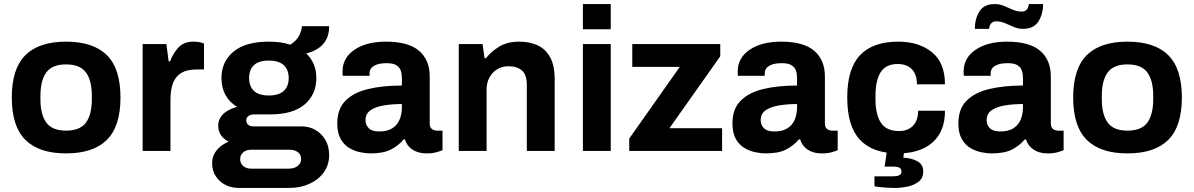

<svg xmlns="http://www.w3.org/2000/svg" viewBox="-20 -743 5875 945"><path d="M305 12Q172 12 105 -54.5Q38 -121 38 -263Q38 -405 105 -471.5Q172 -538 305 -538Q439 -538 506 -471.5Q573 -405 573 -263Q573 -121 506 -54.5Q439 12 305 12ZM305 -100Q374 -100 403 -139.5Q432 -179 432 -255V-271Q432 -347 403 -386.5Q374 -426 305 -426Q237 -426 208 -386.5Q179 -347 179 -271V-255Q179 -179 208 -139.5Q237 -100 305 -100Z M682 0V-526H799L810 -441H817Q832 -481 858.5 -509.5Q885 -538 932 -538Q955 -538 969.5 -533.5Q984 -529 984 -529V-401H946Q901 -401 873 -384.5Q845 -368 832 -335Q819 -302 819 -254V0Z M1155 182Q1119 182 1089.5 167Q1060 152 1042 124.5Q1024 97 1024 61Q1024 35 1034.5 15Q1045 -5 1063.5 -20.5Q1082 -36 1105 -46Q1081 -58 1067.5 -78Q1054 -98 1054 -125Q1054 -148 1066 -166.5Q1078 -185 1099.5 -197.5Q1121 -210 1147 -217Q1109 -240 1089.5 -276Q1070 -312 1070 -359Q1070 -440 1129.5 -489Q1189 -538 1303 -538Q1364 -538 1409 -523Q1443 -545 1454.5 -572.5Q1466 -600 1466 -614H1600Q1600 -558 1569.5 -525Q1539 -492 1487 -480Q1511 -458 1524 -427Q1537 -396 1537 -359Q1537 -278 1479.5 -229Q1422 -180 1311 -180H1231Q1214 -180 1203 -172Q1192 -164 1192 -150Q1192 -138 1201 -129.5Q1210 -121 1225 -121H1464Q1502 -121 1532.5 -103.5Q1563 -86 1581.5 -54.5Q1600 -23 1600 20Q1600 69 1573.5 105.5Q1547 142 1502.5 162Q1458 182 1404 182ZM1215 87H1402Q1428 87 1445 74Q1462 61 1462 40Q1462 18 1446 6Q1430 -6 1408 -6H1215Q1192 -6 1177 7Q1162 20 1162 40Q1162 61 1177 74Q1192 87 1215 87ZM1303 -273Q1352 -273 1376.5 -295.5Q1401 -318 1401 -359Q1401 -400 1376.5 -422.5Q1352 -445 1303 -445Q1254 -445 1230 -422.5Q1206 -400 1206 -359Q1206 -318 1230 -295.5Q1254 -273 1303 -273Z M1803 12Q1782 12 1754 6.5Q1726 1 1700 -14Q1674 -29 1657 -58.5Q1640 -88 1640 -136Q1640 -207 1680.5 -247.5Q1721 -288 1792.5 -305Q1864 -322 1958 -322V-359Q1958 -379 1952.5 -395.5Q1947 -412 1931 -422Q1915 -432 1884 -432Q1851 -432 1832.5 -424.5Q1814 -417 1806.5 -406.5Q1799 -396 1799 -385V-370H1667Q1666 -374 1666 -379.5Q1666 -385 1666 -392Q1666 -458 1724.5 -498Q1783 -538 1880 -538Q1990 -538 2042.5 -493Q2095 -448 2095 -367V-135Q2095 -116 2106 -108Q2117 -100 2130 -100H2158V-4Q2147 1 2127.5 6.5Q2108 12 2079 12Q2039 12 2011 -6Q1983 -24 1973 -57H1967Q1941 -26 1904 -7Q1867 12 1803 12ZM1846 -96Q1887 -96 1911.5 -112Q1936 -128 1947 -155Q1958 -182 1958 -215V-231Q1912 -231 1871 -224.5Q1830 -218 1804.5 -201Q1779 -184 1779 -151Q1779 -128 1795 -112Q1811 -96 1846 -96Z M2238 0V-526H2355L2365 -457H2372Q2397 -489 2437 -513.5Q2477 -538 2536 -538Q2587 -538 2626 -520Q2665 -502 2687.5 -461.5Q2710 -421 2710 -353V0H2573V-324Q2573 -375 2549 -396Q2525 -417 2482 -417Q2451 -417 2427 -402Q2403 -387 2389 -361.5Q2375 -336 2375 -304V0Z M2849 0V-526H2986V0ZM2849 -599V-723H2986V-599Z M3077 0V-61L3326 -414H3092V-526H3525V-466L3275 -112H3534V0Z M3748 12Q3727 12 3699 6.5Q3671 1 3645 -14Q3619 -29 3602 -58.5Q3585 -88 3585 -136Q3585 -207 3625.5 -247.5Q3666 -288 3737.5 -305Q3809 -322 3903 -322V-359Q3903 -379 3897.5 -395.5Q3892 -412 3876 -422Q3860 -432 3829 -432Q3796 -432 3777.5 -424.5Q3759 -417 3751.5 -406.5Q3744 -396 3744 -385V-370H3612Q3611 -374 3611 -379.5Q3611 -385 3611 -392Q3611 -458 3669.5 -498Q3728 -538 3825 -538Q3935 -538 3987.5 -493Q4040 -448 4040 -367V-135Q4040 -116 4051 -108Q4062 -100 4075 -100H4103V-4Q4092 1 4072.5 6.5Q4053 12 4024 12Q3984 12 3956 -6Q3928 -24 3918 -57H3912Q3886 -26 3849 -7Q3812 12 3748 12ZM3791 -96Q3832 -96 3856.5 -112Q3881 -128 3892 -155Q3903 -182 3903 -215V-231Q3857 -231 3816 -224.5Q3775 -218 3749.5 -201Q3724 -184 3724 -151Q3724 -128 3740 -112Q3756 -96 3791 -96Z M4401 12Q4276 12 4213 -54.5Q4150 -121 4150 -263Q4150 -405 4213 -471.5Q4276 -538 4401 -538Q4503 -538 4567 -486Q4631 -434 4631 -328H4493Q4493 -377 4468 -402.5Q4443 -428 4398 -428Q4340 -428 4314.5 -387.5Q4289 -347 4289 -271V-255Q4289 -179 4316 -138.5Q4343 -98 4405 -98Q4448 -98 4473.5 -124Q4499 -150 4499 -198H4631Q4631 -127 4602 -80.5Q4573 -34 4521.5 -11Q4470 12 4401 12ZM4388 182Q4363 182 4335 180Q4307 178 4284 174V125H4372Q4393 125 4405 120Q4417 115 4417 101Q4417 89 4408 83Q4399 77 4375 77H4334L4347 -11H4432L4426 33Q4466 35 4495 50.5Q4524 66 4524 101Q4524 134 4501 151.5Q4478 169 4446.5 175.5Q4415 182 4388 182Z M4860 12Q4839 12 4811 6.5Q4783 1 4757 -14Q4731 -29 4714 -58.5Q4697 -88 4697 -136Q4697 -207 4737.5 -247.5Q4778 -288 4849.5 -305Q4921 -322 5015 -322V-359Q5015 -379 5009.5 -395.5Q5004 -412 4988 -422Q4972 -432 4941 -432Q4908 -432 4889.5 -424.5Q4871 -417 4863.5 -406.5Q4856 -396 4856 -385V-370H4724Q4723 -374 4723 -379.5Q4723 -385 4723 -392Q4723 -458 4781.5 -498Q4840 -538 4937 -538Q5047 -538 5099.5 -493Q5152 -448 5152 -367V-135Q5152 -116 5163 -108Q5174 -100 5187 -100H5215V-4Q5204 1 5184.5 6.5Q5165 12 5136 12Q5096 12 5068 -6Q5040 -24 5030 -57H5024Q4998 -26 4961 -7Q4924 12 4860 12ZM4903 -96Q4944 -96 4968.5 -112Q4993 -128 5004 -155Q5015 -182 5015 -215V-231Q4969 -231 4928 -224.5Q4887 -218 4861.5 -201Q4836 -184 4836 -151Q4836 -128 4852 -112Q4868 -96 4903 -96ZM4778 -601Q4778 -650 4800.5 -686.5Q4823 -723 4876 -723Q4901 -723 4922.5 -713.5Q4944 -704 4965.5 -695Q4987 -686 5009 -686Q5023 -686 5032 -694Q5041 -702 5044 -723H5114Q5114 -674 5091 -637.5Q5068 -601 5015 -601Q4991 -601 4969.5 -610.5Q4948 -620 4926.5 -629Q4905 -638 4883 -638Q4869 -638 4860 -629.5Q4851 -621 4848 -601Z M5529 12Q5396 12 5329 -54.5Q5262 -121 5262 -263Q5262 -405 5329 -471.5Q5396 -538 5529 -538Q5663 -538 5730 -471.5Q5797 -405 5797 -263Q5797 -121 5730 -54.5Q5663 12 5529 12ZM5529 -100Q5598 -100 5627 -139.5Q5656 -179 5656 -255V-271Q5656 -347 5627 -386.5Q5598 -426 5529 -426Q5461 -426 5432 -386.5Q5403 -347 5403 -271V-255Q5403 -179 5432 -139.5Q5461 -100 5529 -100Z"/></svg>

Font: Archivo VF Beta
Style: Regular
Weight: 400
Designer: Hector Gatti
Foundry: Omnibus-Type
Version: Version 1.002